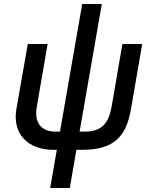

<svg xmlns="http://www.w3.org/2000/svg" viewBox="-20 -740 759 960"><path d="M244 9H264L231 200H329L362 9H393C555 9 612 -63 635 -195L691 -520H592L538 -206C524 -127 491 -82 404 -82H378L489 -720H391L280 -82H257C192 -82 149 -120 164 -206L218 -520H119L62 -195C40 -67 125 9 244 9Z"/></svg>

Font: Fixel Display Medium
Style: Italic
Weight: 500
Italic angle: -10°
Designer: AlfaBravo + MacPaw
Foundry: Kyrylo Tkachov, Marchela Mozhyna, Serhii Makarenko, Maria Weinstein, Zakhar Kryvoshyya
Version: Version 1.210;Glyphs 3.2 (3217)